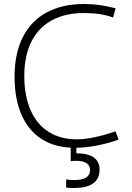

<svg xmlns="http://www.w3.org/2000/svg" viewBox="-20 -733 661 965"><path d="M356 9.8Q260.3 9.8 192.4 -32.2Q124.5 -74.2 88.9 -154.5Q53.2 -234.9 53.2 -348.1Q53.2 -463.4 94.2 -545.4Q135.3 -627.4 213.9 -670.2Q292.5 -712.9 402.8 -712.9Q445.3 -712.9 484.1 -707Q522.9 -701.2 561 -691.4L548.3 -645Q518.6 -656.2 482.2 -661.9Q445.8 -667.5 401.9 -667.5Q307.1 -667.5 239.7 -630.4Q172.4 -593.3 137.2 -522.5Q102.1 -451.7 102.1 -352.1Q102.1 -252.4 133.1 -180.7Q164.1 -108.9 223.6 -70.8Q283.2 -32.7 367.2 -32.7Q404.3 -32.7 454.8 -43.2Q505.4 -53.7 560.5 -72.8L576.2 -31.7Q530.3 -14.2 470.5 -2.2Q410.6 9.8 356 9.8ZM351.6 211.9Q331.5 211.9 312.5 210V168.9Q336.9 171.9 354.5 171.9Q393.6 171.9 413.1 159.4Q432.6 147 432.6 122.1Q432.6 75.2 361.8 75.2Q345.2 75.2 335.4 77.1V-29.3H363.8V37.6Q421.4 37.6 450.9 58.1Q480.5 78.6 480.5 119.1Q480.5 211.9 351.6 211.9Z"/></svg>

Font: DavidDev Light
Style: Regular
Weight: 300
Designer: David.dev
Foundry: David.dev
Version: Version 1.001;FEAKit 1.0